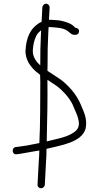

<svg xmlns="http://www.w3.org/2000/svg" viewBox="-20 -760 526 1028"><path d="M206.7 -720 202.7 -643C195.9 -640.3 189.7 -637 184.2 -633C141.6 -604.6 120.2 -557.5 116.6 -489C116 -477 117.8 -464 122.1 -450C134.1 -410.4 164.2 -382.1 194.8 -359C195.4 -345.7 195.8 -333 195.8 -321C195 -217 196.2 -98.7 190.7 6C180.6 8 180.6 8 170.5 10C138.1 17 107.4 22.5 75.6 26L65.6 27C40 30.2 43.4 69.1 68.5 66L78.6 65C111.1 58.6 142.1 55.1 176.5 48C183.5 47 183.5 47 190.6 46C190.1 67.3 189.1 87.7 187.4 107L181 229C180.5 239.3 189.3 248 199.5 248C209.7 248 219.5 239.3 220 229L226.4 107C228.2 85.7 229 63 229 39C229 38 229 38 229.1 37C303.8 17.8 418.7 3.7 438.8 -73C448.7 -126.4 427.8 -161.7 413.4 -198C401.5 -227.6 383 -255.9 363.6 -278.5C346.2 -298.7 318.2 -327 295.8 -340C277.3 -352.4 253.2 -368.6 234 -381C233.9 -393 234.2 -404.3 234.7 -415C234.1 -468.4 235.7 -528.2 238.4 -581L240.2 -615H248.2C282.9 -612.7 313.3 -611.2 336.3 -598C349.3 -590.6 359.2 -576.3 373.1 -574C387.3 -571.6 400.4 -574.8 402.9 -589C405.6 -604.5 394.8 -609.9 382.1 -612C381.1 -613 381.1 -613 379.2 -615C363.7 -633.3 338 -641.2 311 -648C296.3 -652.1 270.5 -652.8 252.3 -654H242.3L245.7 -720C246.3 -730.6 237.3 -740 226.8 -740C216.2 -740 207.3 -730.6 206.7 -720ZM234.5 -333C260 -313.1 279 -306.1 302.9 -284C333.1 -255.9 361.3 -223.4 376.5 -182C387.7 -153.9 420.6 -95.9 389.3 -63C354.6 -26.9 285.8 -17.4 230.2 -3C230.8 -14.3 231 -25 230.8 -35C233.2 -125.1 235.2 -234.6 233.9 -323C234.2 -328 234.2 -328 234.5 -333ZM195.6 -412C195.5 -411 195.5 -411 195.5 -410C175.8 -427.5 153.9 -455.3 155.7 -490C157.3 -521.1 163.3 -544.9 173.7 -567C179.7 -580.2 190 -589.5 200.3 -598L199.4 -581C196.6 -527.6 195 -466.2 195.6 -412Z"/></svg>

Font: Just Breathe
Style: Obl1
Weight: 400
Foundry: Cannot Into Space Fonts
Version: Version 0.72